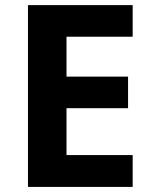

<svg xmlns="http://www.w3.org/2000/svg" viewBox="-20 -734 600 754"><path d="M501 0H89.8V-713.9H501V-589.8H241.2V-433.1H482.9V-309.1H241.2V-125H501Z"/></svg>

Font: NotoSans-Bold
Style: Bold
Weight: 700
Designer: Monotype Design team
Foundry: Monotype Imaging Inc.
Version: Version 1.04